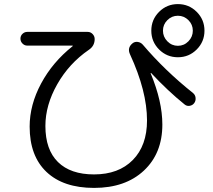

<svg xmlns="http://www.w3.org/2000/svg" viewBox="-20 -867 1040 939"><path d="M901.5 -665Q923 -687 923 -717Q923 -747 901.5 -768.5Q880 -790 850 -790Q820 -790 798.5 -768.5Q777 -747 777 -717Q777 -687 798.5 -665Q820 -643 850 -643Q880 -643 901.5 -665ZM758 -625Q720 -663 720 -717Q720 -771 758 -809Q796 -847 850 -847Q904 -847 942 -809Q980 -771 980 -717Q980 -663 942 -625Q904 -587 850 -587Q796 -587 758 -625ZM113 -644Q100 -644 90 -654Q80 -664 80 -678Q80 -692 90 -701.5Q100 -711 113 -711H409Q423 -711 433 -700.5Q443 -690 443 -676Q443 -642 414 -623Q318 -557 260 -455Q202 -353 202 -251Q202 -135 263.5 -74.5Q325 -14 440 -14Q560 -14 629.5 -84.5Q699 -155 699 -278Q699 -421 616 -601Q601 -633 628 -655Q639 -664 653.5 -662Q668 -660 678 -649Q786 -522 924 -412Q935 -403 936.5 -388.5Q938 -374 930 -363Q922 -352 908 -349.5Q894 -347 883 -356Q801 -422 719 -510H717V-508Q774 -371 774 -258Q774 -117 683.5 -32.5Q593 52 440 52Q290 52 207.5 -26Q125 -104 125 -248Q125 -354 181 -458.5Q237 -563 335 -641Q336 -642 336 -643Q336 -644 335 -644Z"/></svg>

Font: Rounded Mplus 1c
Style: Regular
Weight: 400
Version: Version 1.059.20150529